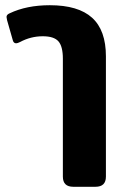

<svg xmlns="http://www.w3.org/2000/svg" viewBox="-20 -560 478 736"><path d="M221 117V-335Q221 -382 204 -401.5Q187 -421 144 -421Q98 -421 57 -399Q47 -394 42 -394Q32 -394 29 -406L7 -483L5 -495Q5 -504 17 -509Q82 -540 171 -540Q280 -540 333 -492Q386 -444 386 -344V117Q386 156 346 156H261Q221 156 221 117Z"/></svg>

Font: Mitr Medium
Style: Regular
Weight: 500
Designer: Thanarat Vachiruckul
Foundry: Cadson Demak
Version: Version 1.002